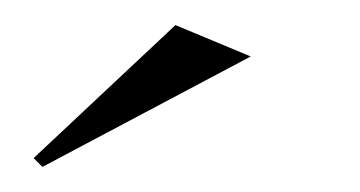

<svg xmlns="http://www.w3.org/2000/svg" viewBox="-20 -655 287 153"><path d="M6.8 -529 13.8 -522 179.8 -610 119.8 -635Z"/></svg>

Font: Galberik
Style: Regular
Weight: 400
Designer: Gluk
Foundry: Gluk
Version: Version 0.50